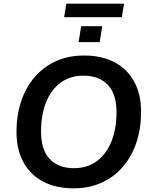

<svg xmlns="http://www.w3.org/2000/svg" viewBox="-20 -1018 825 1048"><path d="M381 10Q287 10 217 -26Q147 -62 108.5 -131.5Q70 -201 70 -299Q70 -389 95.5 -465Q121 -541 169 -597Q217 -653 285 -684Q353 -715 439 -715Q534 -715 603.5 -679Q673 -643 711.5 -574Q750 -505 750 -407Q750 -316 724.5 -240Q699 -164 651 -108Q603 -52 535 -21Q467 10 381 10ZM383 -100Q458 -100 510 -139.5Q562 -179 589 -248Q616 -317 616 -405Q616 -506 568 -555.5Q520 -605 436 -605Q362 -605 310 -566Q258 -527 231 -458.5Q204 -390 204 -301Q204 -199 252 -149.5Q300 -100 383 -100ZM330 -924 342 -998H657L645 -924ZM409 -788 423 -875H538L524 -788Z"/></svg>

Font: Nunito Sans 12pt ExtraLight
Style: Italic
Weight: 200
Italic angle: -9°
Designer: Vernon Adams
Foundry: Vernon Adams
Version: Version 3.101;gftools[0.9.27]